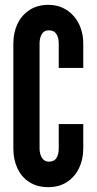

<svg xmlns="http://www.w3.org/2000/svg" viewBox="-20 -763 398 791"><path d="M179 8Q133 8 100.8 -12.8Q68.5 -33.5 51.8 -69.5Q35 -105.5 35 -151V-584Q35 -629 52.2 -665Q69.5 -701 102 -722Q134.5 -743 179 -743Q212.5 -743 239 -730.5Q265.5 -718 284.2 -696.2Q303 -674.5 313 -645.8Q323 -617 323 -584V-483H222V-584Q222 -607 212.5 -622.5Q203 -638 181 -638Q161 -638 152 -622Q143 -606 143 -584V-151Q143 -129 152.8 -113Q162.5 -97 181 -97Q203.5 -97 212.8 -112.5Q222 -128 222 -151V-252H323V-151Q323 -106 305.5 -70Q288 -34 255.8 -13Q223.5 8 179 8Z"/></svg>

Font: League Gothic
Style: Regular
Weight: 400
Designer: The League of Moveable Type
Version: Version 2.001